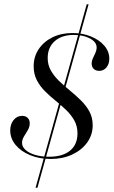

<svg xmlns="http://www.w3.org/2000/svg" viewBox="-20 -738 535 905"><path d="M219.4 11.3Q165.3 11.3 122.2 -6.5Q79 -24.2 53.6 -54.8Q28.2 -85.5 28.2 -123.4Q28.2 -152.4 44 -172.2Q59.7 -191.9 84.7 -191.9Q100.8 -191.9 110.5 -182.3Q120.2 -172.6 120.2 -156.5Q120.2 -140.3 111.3 -125Q102.4 -109.7 93.1 -94.8Q83.9 -79.8 83.9 -64.5Q83.9 -46 100.8 -31Q117.7 -16.1 146.4 -7.7Q175 0.8 211.3 0.8Q275 0.8 310.1 -27.8Q345.2 -56.5 345.2 -109.7Q345.2 -143.5 330.2 -170.2Q315.3 -196.8 291.9 -219.4Q268.5 -241.9 241.9 -263.3Q215.3 -284.7 191.9 -308.1Q168.5 -331.5 153.6 -360.1Q138.7 -388.7 138.7 -425.8Q138.7 -471 162.5 -506.5Q186.3 -541.9 227.4 -562.1Q268.5 -582.3 321.8 -582.3Q369.4 -582.3 408.9 -566.1Q448.4 -550 471.8 -522.6Q495.2 -495.2 495.2 -461.3Q495.2 -436.3 481.9 -420.2Q468.5 -404 447.6 -404Q431.5 -404 421.8 -413.3Q412.1 -422.6 412.1 -437.9Q412.1 -450.8 418.1 -463.7Q424.2 -476.6 429.8 -489.1Q435.5 -501.6 435.5 -514.5Q435.5 -539.5 404.4 -556.5Q373.4 -573.4 327.4 -573.4Q271 -573.4 237.9 -544Q204.8 -514.5 204.8 -464.5Q204.8 -431.5 220.2 -404.8Q235.5 -378.2 259.7 -355.2Q283.9 -332.3 310.9 -310.1Q337.9 -287.9 362.1 -264.1Q386.3 -240.3 401.6 -212.1Q416.9 -183.9 416.9 -147.6Q416.9 -102.4 391.1 -66.5Q365.3 -30.6 320.6 -9.7Q275.8 11.3 219.4 11.3ZM147.6 146.8 388.7 -717.7H397.6L156.5 146.8Z"/></svg>

Font: Playfair 144pt Light
Style: Italic
Weight: 300
Italic angle: -15.6°
Designer: Claus Eggers Sørensen
Foundry: Claus Eggers Sørensen
Version: Version 2.001;gftools[0.9.30]